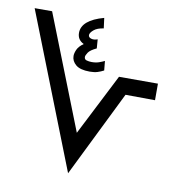

<svg xmlns="http://www.w3.org/2000/svg" viewBox="-79 -773 781 845"><g transform="rotate(10 311.0 -350.5)"><path d="M470 -384 281 0 10 -690H88L288 -182L428 -457H602V-383ZM359 -473 355 -515Q345 -510 331 -505Q317 -500 298 -500Q286 -500 275.5 -503Q265 -506 265 -517Q265 -524 273.5 -537Q282 -550 310 -563L307 -603Q290 -597 278 -601Q266 -605 266 -615Q266 -625 281 -638Q296 -651 325 -655L319 -701Q221 -674 221 -617Q221 -586 250 -572Q229 -557 222 -541Q215 -525 215 -513Q215 -490 234.5 -473.5Q254 -457 297 -457Q317 -457 331.5 -461.5Q346 -466 359 -473Z"/></g></svg>

Font: Noto Sans Arabic
Style: Regular
Weight: 400
Designer: Nadine Chahine - Monotype Design Team
Foundry: Monotype Imaging Inc.
Version: Version 1.902